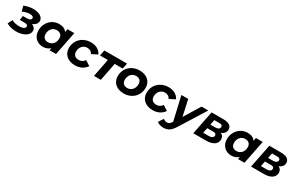

<svg xmlns="http://www.w3.org/2000/svg" viewBox="181 -2072 5788 3798"><g transform="rotate(30 3074.5 -173.0)"><path d="M405 -276C470 -299 511 -346 511 -403C511 -491 417 -548 283 -548C214 -548 142 -533 73 -504L106 -387C171 -415 217 -428 268 -428C328 -428 357 -410 357 -378C357 -344 321 -323 262 -323H170L155 -226H265C314 -226 340 -210 340 -179C340 -137 290 -110 208 -110C143 -110 78 -124 33 -150L-19 -45C48 -9 122 10 202 10C369 10 490 -65 490 -166C490 -218 458 -256 405 -276Z M1064 -538 1050 -466C1015 -521 954 -546 876 -546C709 -546 578 -414 578 -233C578 -80 686 8 811 8C877 8 933 -14 976 -53L965 0H1113L1220 -538ZM859 -121C781 -121 736 -167 736 -240C736 -345 802 -417 894 -417C972 -417 1016 -371 1016 -298C1016 -193 950 -121 859 -121Z M1547 8C1657 8 1751 -40 1803 -121L1689 -193C1657 -143 1610 -121 1556 -121C1476 -121 1431 -168 1431 -241C1431 -345 1499 -417 1591 -417C1646 -417 1688 -394 1711 -344L1844 -410C1802 -497 1716 -546 1601 -546C1409 -546 1273 -412 1273 -233C1273 -88 1381 8 1547 8Z M2425 -538H1906L1880 -410H2060L1980 0H2136L2216 -410H2399Z M2660 8C2849 8 2984 -126 2984 -305C2984 -451 2878 -546 2713 -546C2524 -546 2388 -412 2388 -233C2388 -88 2495 8 2660 8ZM2669 -121C2591 -121 2546 -167 2546 -240C2546 -345 2612 -417 2704 -417C2782 -417 2826 -371 2826 -298C2826 -193 2760 -121 2669 -121Z M3321 8C3431 8 3525 -40 3577 -121L3463 -193C3431 -143 3384 -121 3330 -121C3250 -121 3205 -168 3205 -241C3205 -345 3273 -417 3365 -417C3420 -417 3462 -394 3485 -344L3618 -410C3576 -497 3490 -546 3375 -546C3183 -546 3047 -412 3047 -233C3047 -88 3155 8 3321 8Z M4126 -538 3902 -172 3822 -538H3666L3790 1L3785 10C3756 57 3729 76 3689 76C3654 76 3625 63 3603 43L3530 155C3562 184 3621 202 3676 202C3779 202 3843 163 3922 36L4280 -538Z M4715 -278C4780 -302 4818 -349 4818 -410C4818 -493 4749 -538 4626 -538H4356L4248 0H4542C4697 0 4787 -64 4787 -168C4787 -222 4762 -259 4715 -278ZM4478 -433H4596C4642 -433 4667 -417 4667 -384C4667 -344 4629 -317 4573 -317H4455ZM4545 -106H4413L4437 -225H4573C4621 -225 4644 -210 4644 -176C4644 -133 4607 -106 4545 -106Z M5368 -538 5354 -466C5319 -521 5258 -546 5180 -546C5013 -546 4882 -414 4882 -233C4882 -80 4990 8 5115 8C5181 8 5237 -14 5280 -53L5269 0H5417L5524 -538ZM5163 -121C5085 -121 5040 -167 5040 -240C5040 -345 5106 -417 5198 -417C5276 -417 5320 -371 5320 -298C5320 -193 5254 -121 5163 -121Z M6034 -278C6099 -302 6137 -349 6137 -410C6137 -493 6068 -538 5945 -538H5675L5567 0H5861C6016 0 6106 -64 6106 -168C6106 -222 6081 -259 6034 -278ZM5797 -433H5915C5961 -433 5986 -417 5986 -384C5986 -344 5948 -317 5892 -317H5774ZM5864 -106H5732L5756 -225H5892C5940 -225 5963 -210 5963 -176C5963 -133 5926 -106 5864 -106Z"/></g></svg>

Font: AWKNG-Font
Style: Bold Italic
Weight: 700
Italic angle: -11.3°
Designer: Awakening Church
Foundry: Awakening Church
Version: Version 1.700;PS 001.700;hotconv 1.0.88;makeotf.lib2.5.64775